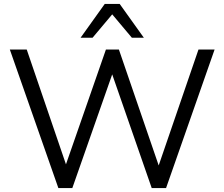

<svg xmlns="http://www.w3.org/2000/svg" viewBox="-20 -957 1141 977"><path d="M277 0 30 -705H116L333 -70H298L519 -705H585L803 -70H772L990 -705H1072L825 0H752L540 -610H562L348 0ZM390 -765 513 -937H589L712 -765H651L551 -884L451 -765Z"/></svg>

Font: NunitoSans1
Style: Book
Weight: 400
Designer: Vernon Adams
Foundry: Vernon Adams
Version: Version 3.101;gftools[0.9.27]